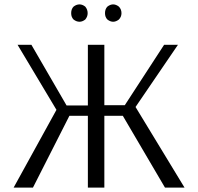

<svg xmlns="http://www.w3.org/2000/svg" viewBox="-20 -854 902 874"><path d="M342 -755Q328 -755 315 -765Q304 -776 304 -794Q304 -813 315 -824Q328 -834 342 -834Q355 -834 368 -824Q379 -811 379 -794Q379 -778 368 -765Q355 -755 342 -755ZM469 -765Q458 -776 458 -794Q458 -813 469 -824Q482 -834 495 -834Q508 -834 521 -824Q533 -812 533 -794Q533 -777 521 -765Q508 -755 495 -755Q482 -755 469 -765ZM42 0 237 -354 60 -650H123L283 -374H380V-650H455V-375H548L727 -650H790L597 -367L820 0H731L539 -327H455V0H380V-327H296L130 0Z"/></svg>

Font: Arsenal
Style: Regular
Weight: 400
Designer: Andrij Shevchenko
Foundry: Stairsfor
Version: Version 2.001;PS 002.001;hotconv 1.0.88;makeotf.lib2.5.64775